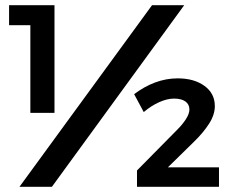

<svg xmlns="http://www.w3.org/2000/svg" viewBox="-20 -720 897 740"><path d="M190 -700V-285H97V-623H15V-700ZM690 -700 180 0H55L566 -700ZM664 -221Q684 -241 697 -261.5Q710 -282 710 -298Q710 -318 694.5 -329Q679 -340 651 -340Q624 -340 593 -326Q562 -312 534 -288L497 -357Q535 -386 577.5 -402Q620 -418 665 -418Q728 -418 768 -389Q808 -360 808 -311Q808 -278 786 -243.5Q764 -209 728 -174L627 -75H824V0H508V-63Z"/></svg>

Font: QuotatisMedium
Style: Regular
Weight: 500
Designer: Julieta Ulanovsky
Foundry: Quotatis-Medium
Version: Version 4.000;PS 004.000;hotconv 1.0.88;makeotf.lib2.5.64775